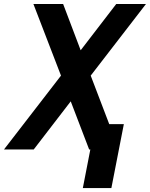

<svg xmlns="http://www.w3.org/2000/svg" viewBox="-80 -749 751 962"><path d="M372.6 0H366.7L274.4 -241.2L88.9 0H-60.1L225.6 -370.1L87.4 -729H236.3L324.2 -497.1L502.4 -729H651.4L374.5 -370.1L467.3 -127H540.5L478 193.4H335Z"/></svg>

Font: Hack
Style: Bold Italic
Weight: 700
Italic angle: -11°
Monospace: yes
Designer: Christopher Simpkins
Foundry: Christopher Simpkins
Version: Version 2.017; ttfautohint (v1.4.1) -l 4 -r 80 -G 350 -x 0 -